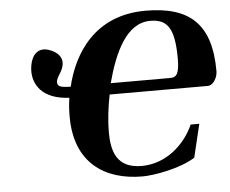

<svg xmlns="http://www.w3.org/2000/svg" viewBox="-51 -767 1008 841"><g transform="rotate(-5 452.5 -346.0)"><path d="M97 -486C97 -428 133 -362 253 -356C248 -326 247 -298 247 -273C247 -71 375 15 543 15C593 15 709 -5 775 -47L810 -193H772C734 -107 650 -31 543 -31C432 -31 412 -108 412 -192C412 -240 419 -302 430 -355H861C887 -355 905 -390 905 -416C905 -624 812 -707 618 -707C394 -707 297 -547 263 -404C218 -405 205 -410 205 -429C205 -453 237 -476 237 -513C237 -558 179 -577 160 -577C107 -577 97 -515 97 -486ZM439 -404C475 -539 531 -661 635 -661C710 -661 741 -620 741 -486C741 -421 729 -404 702 -404Z"/></g></svg>

Font: Heuristica
Style: Bold Italic
Weight: 700
Italic angle: -13°
Version: Version 1.0.1